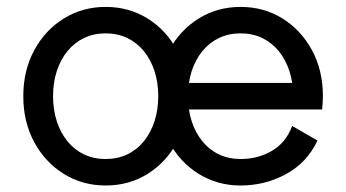

<svg xmlns="http://www.w3.org/2000/svg" viewBox="-20 -538 1022 567"><path d="M483.4 -293V-214.8H842.8L877 -293ZM842.8 -166Q824.7 -117.2 783.4 -92.8Q742.2 -68.4 690.4 -68.4Q655.3 -68.4 626.7 -82Q598.1 -95.7 577.6 -120.8Q557.1 -146 546.1 -179.9Q535.2 -213.9 535.2 -253.9Q535.2 -294.4 546.1 -328.1Q557.1 -361.8 577.6 -387Q598.1 -412.1 626.7 -425.8Q655.3 -439.5 690.4 -439.5Q725.6 -439.5 754.2 -425.8Q782.7 -412.1 803.2 -387Q823.7 -361.8 834.7 -328.1Q845.7 -294.4 845.7 -253.9Q845.7 -243.7 845 -234.1Q844.2 -224.6 842.8 -214.8H931.2Q932.1 -224.6 932.9 -234.4Q933.6 -244.1 933.6 -253.9Q933.6 -330.1 901.4 -389.6Q869.1 -449.2 814.2 -483.4Q759.3 -517.6 690.4 -517.6Q622.1 -517.6 566.9 -483.4Q511.7 -449.2 479.5 -389.6Q447.3 -330.1 447.3 -253.9Q447.3 -177.7 479.5 -118.2Q511.7 -58.6 566.9 -24.4Q622.1 9.8 690.4 9.8Q763.2 9.8 825.2 -24.2Q887.2 -58.1 917.5 -123ZM136.7 -253.9Q136.7 -294.4 147.7 -328.1Q158.7 -361.8 179.2 -387Q199.7 -412.1 228.3 -425.8Q256.8 -439.5 292 -439.5Q327.1 -439.5 355.7 -425.8Q384.3 -412.1 404.8 -387Q425.3 -361.8 436.3 -328.1Q447.3 -294.4 447.3 -253.9Q447.3 -213.9 436.3 -179.9Q425.3 -146 404.8 -120.8Q384.3 -95.7 355.7 -82Q327.1 -68.4 292 -68.4Q256.8 -68.4 228.3 -82Q199.7 -95.7 179.2 -120.8Q158.7 -146 147.7 -179.9Q136.7 -213.9 136.7 -253.9ZM48.8 -253.9Q48.8 -177.7 81.1 -118.2Q113.3 -58.6 168.5 -24.4Q223.6 9.8 292 9.8Q360.8 9.8 415.8 -24.4Q470.7 -58.6 502.9 -118.2Q535.2 -177.7 535.2 -253.9Q535.2 -330.1 502.9 -389.6Q470.7 -449.2 415.8 -483.4Q360.8 -517.6 292 -517.6Q223.6 -517.6 168.5 -483.4Q113.3 -449.2 81.1 -389.6Q48.8 -330.1 48.8 -253.9Z"/></svg>

Font: Giphurs
Style: Regular
Weight: 400
Version: Version 2.010